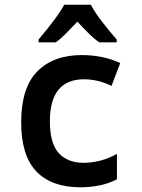

<svg xmlns="http://www.w3.org/2000/svg" viewBox="-20 -786 603 816"><path d="M322 10Q199 10 134.5 -57.5Q70 -125 70 -266Q70 -413 138.5 -482.5Q207 -552 328 -552Q370 -552 411 -544Q452 -536 491 -518L454 -421Q420 -437 392 -443Q364 -449 337 -449Q192 -449 192 -270Q192 -177 229.5 -135.5Q267 -94 336 -94Q369 -94 405 -103Q441 -112 477 -132V-24Q440 -5 400.5 2.5Q361 10 322 10ZM144 -618Q161 -638 182 -664.5Q203 -691 222.5 -718Q242 -745 253 -766H366Q384 -732 416 -691Q448 -650 476 -618V-606H402Q379 -622 356 -645Q333 -668 309 -694Q284 -668 261 -644.5Q238 -621 217 -606H144Z"/></svg>

Font: Noto Sans Mono SemiCondensed SemiBold
Style: Regular
Weight: 600
Width: 4
Designer: Monotype Design Team
Foundry: Monotype Imaging Inc.
Version: Version 2.014; ttfautohint (v1.8.4.7-5d5b)